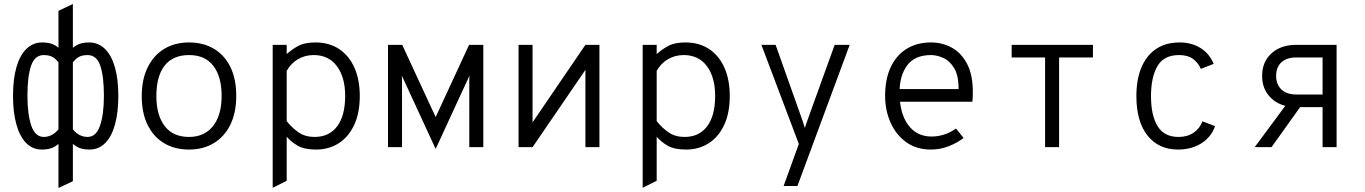

<svg xmlns="http://www.w3.org/2000/svg" viewBox="-20 -735 6816 959"><path d="M189 12Q142.5 12 110.5 -20.8Q78.5 -53.5 61.8 -113.8Q45 -174 45 -256Q45 -340 62.2 -399.8Q79.5 -459.5 112.2 -491.2Q145 -523 191 -523Q229.5 -523 253.5 -509.5Q277.5 -496 296 -471V-390Q279.5 -418 258 -439Q236.5 -460 199 -460Q153.5 -460 135.2 -406.5Q117 -353 117 -256Q117 -164.5 136.2 -107.8Q155.5 -51 199 -51Q258.5 -51 297 -128V-41Q275.5 -15.5 251.8 -1.8Q228 12 189 12ZM272 204V-681L344 -715V170ZM427 12Q388 12 364.5 -1.8Q341 -15.5 319 -41V-128Q357.5 -51 417 -51Q460.5 -51 479.8 -107.8Q499 -164.5 499 -256Q499 -353 481 -406.5Q463 -460 417 -460Q379.5 -460 358 -439Q336.5 -418 320 -390V-471Q339 -496 363 -509.5Q387 -523 425 -523Q471 -523 503.8 -491.2Q536.5 -459.5 553.8 -399.8Q571 -340 571 -256Q571 -174 554.5 -113.8Q538 -53.5 505.8 -20.8Q473.5 12 427 12Z M924 12Q853.5 12 800.5 -19.2Q747.5 -50.5 717.8 -110.2Q688 -170 688 -255Q688 -339 717.8 -399Q747.5 -459 800.5 -491Q853.5 -523 924 -523Q994.5 -523 1047.8 -491.8Q1101 -460.5 1130.5 -400.8Q1160 -341 1160 -256Q1160 -172 1130.5 -112Q1101 -52 1047.8 -20Q994.5 12 924 12ZM924 -51Q1001.5 -51 1044.2 -105.5Q1087 -160 1087 -256Q1087 -351.5 1045.8 -405.8Q1004.5 -460 924 -460Q844 -460 802.5 -407.5Q761 -355 761 -255Q761 -160 802.5 -105.5Q844 -51 924 -51Z M1342 203V-511H1412V-465Q1437 -487.5 1469 -505.2Q1501 -523 1555 -523Q1624.5 -523 1674.2 -489.8Q1724 -456.5 1750.5 -396.5Q1777 -336.5 1777 -256Q1777 -170.5 1749 -110.8Q1721 -51 1671.8 -19.5Q1622.5 12 1559 12Q1500 12 1467 -7.2Q1434 -26.5 1412 -52V168ZM1551 -51Q1624 -51 1664 -104Q1704 -157 1704 -256Q1704 -349 1662.8 -404.5Q1621.5 -460 1547 -460Q1503.5 -460 1468.2 -439.2Q1433 -418.5 1412 -381V-130Q1438.5 -96.5 1471.5 -73.8Q1504.5 -51 1551 -51Z M2156 9 2001 -327Q1997.5 -334 1994.2 -341.5Q1991 -349 1987 -357Q1988 -349 1988 -341.8Q1988 -334.5 1988 -327V0H1918V-511H1989L2138 -189Q2143.5 -178 2148.2 -167.8Q2153 -157.5 2156 -150Q2159 -157.5 2164 -167.8Q2169 -178 2174 -189L2323 -511H2394V0H2324V-327Q2324 -335.5 2324.2 -343Q2324.5 -350.5 2325 -357Q2322 -351 2318.5 -343.2Q2315 -335.5 2311 -327Z M2570 0V-511H2640V-124L2904 -511H2974V0H2904V-386L2640 0Z M3190 203V-511H3260V-465Q3285 -487.5 3317 -505.2Q3349 -523 3403 -523Q3472.5 -523 3522.2 -489.8Q3572 -456.5 3598.5 -396.5Q3625 -336.5 3625 -256Q3625 -170.5 3597 -110.8Q3569 -51 3519.8 -19.5Q3470.5 12 3407 12Q3348 12 3315 -7.2Q3282 -26.5 3260 -52V168ZM3399 -51Q3472 -51 3512 -104Q3552 -157 3552 -256Q3552 -349 3510.8 -404.5Q3469.5 -460 3395 -460Q3351.5 -460 3316.2 -439.2Q3281 -418.5 3260 -381V-130Q3286.5 -96.5 3319.5 -73.8Q3352.5 -51 3399 -51Z M3894 194 3970 -16 3783 -511H3854L3983 -148Q3987 -136.5 3991.2 -123.8Q3995.5 -111 4000 -96Q4004.5 -109.5 4009 -122.5Q4013.5 -135.5 4018 -148L4149 -511H4224L3963 194Z M4630 12Q4557.5 12 4506.2 -25Q4455 -62 4428 -123Q4401 -184 4401 -256Q4401 -341 4429.5 -400.8Q4458 -460.5 4509.5 -491.8Q4561 -523 4630 -523Q4686.5 -523 4734 -497Q4781.5 -471 4810.2 -416.5Q4839 -362 4839 -276Q4839 -268 4838.8 -255.8Q4838.5 -243.5 4837 -227H4457V-290H4768Q4768 -358.5 4745.5 -395.2Q4723 -432 4690.8 -446Q4658.5 -460 4630 -460Q4550 -460 4511.5 -409Q4473 -358 4473 -273Q4473 -170.5 4515.5 -111.8Q4558 -53 4633 -53Q4662.5 -53 4693.5 -62.2Q4724.5 -71.5 4755 -93L4793 -46Q4761.5 -21.5 4719 -4.8Q4676.5 12 4630 12Z M5200 0V-448H5033V-511H5439V-448H5270V0Z M5864 12Q5767.5 12 5711.8 -57.8Q5656 -127.5 5656 -255Q5656 -339 5681.5 -399Q5707 -459 5755.2 -491Q5803.5 -523 5872 -523Q5931.5 -523 5976 -495.5Q6020.5 -468 6042 -416L5978 -391Q5965.5 -420.5 5939.5 -440.2Q5913.5 -460 5869 -460Q5793.5 -460 5761.2 -404.8Q5729 -349.5 5729 -255Q5729 -158.5 5762 -104.8Q5795 -51 5867 -51Q5910.5 -51 5941.5 -72Q5972.5 -93 5986 -129L6049 -105Q6030.5 -51 5981 -19.5Q5931.5 12 5864 12Z M6586 0V-200H6454Q6377.5 -200 6330.8 -243.2Q6284 -286.5 6284 -356Q6284 -426 6330.8 -468.5Q6377.5 -511 6454 -511H6656V0ZM6247 0 6418 -231H6496L6331 0ZM6454 -263H6586V-448H6454Q6407 -448 6380.5 -423.8Q6354 -399.5 6354 -356Q6354 -312.5 6380.8 -287.8Q6407.5 -263 6454 -263Z"/></svg>

Font: Overpass Mono Light
Style: Regular
Weight: 300
Monospace: yes
Designer: Delve Withrington, Dave Bailey
Foundry: Delve Fonts LLC
Version: Version 4.000